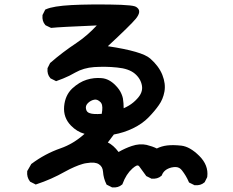

<svg xmlns="http://www.w3.org/2000/svg" viewBox="-20 -769 1040 858"><path d="M479 67.4 459.5 57.6 456.5 56.2 455.1 53.2Q442.4 27.8 440.4 -1.5Q439.5 -13.2 435.1 -21.2Q430.7 -29.3 422.4 -34.7Q414.1 -40.5 400.6 -42Q387.2 -43.5 366.7 -40Q358.9 -39.1 350.3 -36.6Q341.8 -34.2 332.3 -30.8Q322.8 -27.3 312.7 -22.9Q302.7 -18.6 291.7 -13.2Q280.8 -7.8 269.5 -1.5Q210 32.2 143.6 54.2L139.6 55.7L136.2 53.7L116.7 43.9L114.7 43L113.3 41Q99.1 22.5 101.6 -2.9V-4.9L103 -6.8L118.7 -34.2L119.6 -36.1L121.1 -37.1Q181.2 -82 250 -106Q308.1 -126 357.9 -170.9Q340.3 -175.8 325.2 -185.1Q310.1 -194.3 296.9 -208Q262.2 -243.7 266.6 -293.9Q271 -343.3 302.7 -373.5Q334 -402.3 367.2 -412.6Q400.4 -422.9 433.6 -419.9Q451.2 -418.5 466.8 -410.2Q482.4 -401.9 496.1 -387.7Q505.4 -378.4 512 -368.9Q518.6 -359.4 522.9 -349.1Q527.3 -338.9 529.3 -329.1Q532.7 -307.6 532.7 -285.2Q539.1 -288.1 544.7 -291Q550.3 -293.9 555.7 -297.1Q561 -300.3 565.9 -303.7Q570.8 -307.1 575.4 -311Q580.1 -314.9 584.2 -318.8Q588.4 -322.8 592.3 -327.1Q619.6 -355.5 614.3 -386.2Q608.9 -417.5 582.5 -439.9Q555.7 -462.4 503.4 -467.3Q476.1 -470.2 450.4 -470.5Q424.8 -470.7 400.4 -469.2Q353.5 -465.8 316.4 -444.8Q303.2 -437 289.6 -430.4Q275.9 -423.8 262.2 -418.2Q248.5 -412.6 234.4 -407.7L230.5 -406.2L227.1 -408.2L207.5 -418L205.6 -418.9L204.6 -420.4Q189.9 -437 192.4 -462.9V-464.8L193.4 -466.3L203.1 -485.8L204.1 -487.8L205.6 -488.8Q232.9 -512.7 262 -534.7Q291 -556.6 321.8 -577.1Q346.7 -593.8 369.4 -613.5Q392.1 -633.3 412.6 -655.3Q245.6 -648.4 210.9 -644.5H208L205.6 -645.5L185.1 -655.3L183.6 -656.2L182.1 -657.7Q167.5 -674.3 169.9 -700.2V-702.1L170.9 -703.6L180.7 -723.1L182.1 -726.1L185.5 -727.5Q201.7 -734.9 230.2 -739.5Q258.8 -744.1 298.8 -746.3Q338.9 -748.5 393.6 -749Q555.2 -750 582.5 -740.7Q585.4 -739.7 588.1 -738.3Q590.8 -736.8 592.8 -734.9Q613.8 -718.3 586.9 -685.1Q562.5 -655.8 461.9 -562.5Q615.2 -539.6 651.4 -507.3Q689.9 -473.6 705.6 -434.1Q721.2 -394.5 714.8 -359.4Q708.5 -325.2 689.9 -299.3Q672.4 -273.9 644.5 -245.1Q616.2 -215.8 573.7 -195.3Q553.2 -185.5 532 -178.7Q510.7 -171.9 488.8 -168L461.9 -132.3Q487.3 -120.1 509.8 -89.8Q539.6 -106.9 569.3 -116.7Q604 -128.4 634.8 -121.6Q661.1 -115.2 680.7 -105.5Q702.6 -116.2 727.5 -119.1Q740.7 -120.6 756.3 -120.4Q772 -120.1 790 -118.2Q828.6 -113.8 870.1 -72.8Q912.6 -30.8 906.2 20.5L905.8 22.5L905.3 23.9L895.5 43.5L894.5 45.4L893.1 46.4Q876.5 61 850.6 58.6H848.6L847.2 57.6L827.6 47.9L824.7 46.4L823.2 43Q812 16.6 793 -7.8Q787.6 -14.6 781.2 -18.3Q774.9 -22 765.9 -22.5Q756.8 -22.9 746.1 -20.5Q713.4 -12.2 703.6 13.2L702.6 15.6L700.7 17.1Q684.1 31.7 658.2 29.3H656.2L654.8 28.3L635.3 18.6L633.3 17.6L631.8 15.1Q618.2 -3.9 603 -24.4Q601.6 -26.9 599.9 -28.1Q598.1 -29.3 595.5 -29.5Q592.8 -29.8 589.8 -28.6Q586.9 -27.3 582.3 -24.4Q577.6 -21.5 571.8 -16.1Q557.6 -3.4 546.6 13.7Q535.6 30.8 527.8 52.2L526.9 54.7L524.9 56.2Q508.3 70.8 482.4 68.4H480.5ZM434.6 -260.3Q436 -268.6 436.8 -275.9Q437.5 -283.2 437.3 -288.8Q437 -294.4 436 -299.1Q435.1 -303.7 433.3 -306.6Q431.6 -309.6 429.7 -312Q415.5 -326.2 401.9 -323.7Q385.7 -320.8 372.6 -308.1Q366.7 -301.8 364.7 -295.7Q362.8 -289.6 364.3 -282.2Q365.7 -274.9 369.6 -270.3Q373.5 -265.6 381.3 -263.2Q397 -257.3 434.6 -260.3Z"/></svg>

Font: NaikaiFont
Style: Bold
Weight: 700
Version: Version 1.89